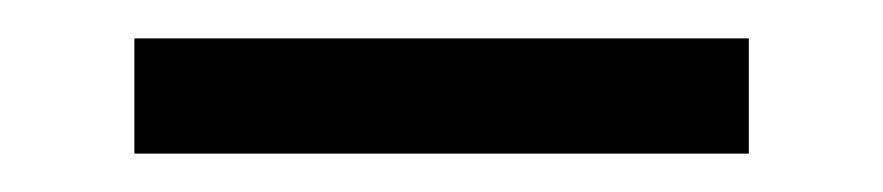

<svg xmlns="http://www.w3.org/2000/svg" viewBox="-20 -334 460 100"><path d="M50 -254H370V-314H50Z"/></svg>

Font: Nyght Serif Dark
Style: Regular
Weight: 800
Designer: Maksym Kobuzan
Version: Version 0.410;Glyphs 3.1.2 (3151)